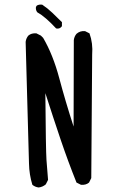

<svg xmlns="http://www.w3.org/2000/svg" viewBox="-20 -829 540 837"><path d="M148.4 -11.7Q132.8 -13.7 121.1 -23.4Q107.4 -67.4 106.4 -116.2Q105.5 -165 91.8 -646.5Q93.8 -662.1 103.5 -673.8Q117.2 -685.5 138.7 -683.6L158.2 -673.8L168 -664.1Q210.9 -590.8 238.3 -488.3Q265.6 -385.7 300.8 -277.3L301.8 -654.3Q303.7 -669.9 313.5 -681.6Q329.1 -695.3 350.6 -693.4L370.1 -683.6Q385.7 -640.6 381.8 -590.8L377.9 -52.7L368.2 -33.2Q354.5 -21.5 333 -23.4L313.5 -33.2Q276.4 -126 244.6 -219.7Q212.9 -313.5 177.7 -422.9Q179.7 -174.8 182.6 -131.8Q185.5 -88.9 189.5 -44.9L179.7 -25.4Q166 -13.7 148.4 -11.7ZM224.6 -705.1Q177.7 -755.9 142.6 -775.4Q134.8 -785.2 136.7 -798.8L140.6 -804.7Q150.4 -810.5 164.1 -808.6Q187.5 -793 208 -773.4Q228.5 -753.9 250 -732.4V-714.8Q240.2 -701.2 224.6 -705.1Z"/></svg>

Font: JasonHandwriting2
Style: Regular
Weight: 400
Version: Version 1.05.10